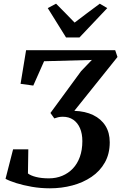

<svg xmlns="http://www.w3.org/2000/svg" viewBox="-20 -1015 657 1041"><path d="M250.5 6Q200 6 152.8 -2.2Q105.5 -10.5 68.2 -22.2Q31 -34 10 -45.5L51 -205.5H133.5L131.5 -74.5Q146 -63 175.5 -55.5Q205 -48 245 -48Q284.5 -48 317.5 -61.8Q350.5 -75.5 375 -101.2Q399.5 -127 413 -164.5Q426.5 -202 426.5 -250Q426.5 -290 413.8 -319.8Q401 -349.5 377.2 -365.8Q353.5 -382 320.5 -382Q306 -382 294.8 -379.2Q283.5 -376.5 274.5 -373L253.5 -402.5L419.5 -629L478 -690L219 -683L160.5 -551L91.5 -560.5L121.5 -743H604.5L617 -706L383 -414Q442 -412 485 -391.2Q528 -370.5 551.5 -333.2Q575 -296 575 -243.5Q575 -181 548.5 -134Q522 -87 476.2 -56Q430.5 -25 372.2 -9.5Q314 6 250.5 6ZM338 -812 239 -971 284 -995Q309.5 -969.5 334.5 -944Q359.5 -918.5 384.5 -892.5Q418.5 -918.5 452.5 -944Q486.5 -969.5 521 -995L561.5 -971L411 -812Z"/></svg>

Font: Merriweather 24pt SemiBold
Style: Italic
Weight: 600
Italic angle: -7.8°
Version: Version 2.101